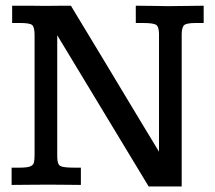

<svg xmlns="http://www.w3.org/2000/svg" viewBox="-20 -653 760 678"><path d="M504.9 5.4 183.1 -526.9Q182.6 -526.9 182.4 -526.9Q182.1 -526.9 182.1 -526.9V-100.1Q182.1 -72.3 193.4 -66.7Q204.6 -61 240.2 -61H265.6V0Q238.8 0 213.4 -0.5Q188 -1 150.9 -1Q110.4 -1 81.1 -0.5Q51.8 0 21 0V-61H50.3Q76.7 -61 87.4 -65.7Q98.1 -70.3 100.1 -80.3Q102.1 -90.3 102.1 -106.4V-528.3Q102.1 -557.6 93.5 -564.7Q85 -571.8 51.3 -571.8H22.9Q22.9 -575.2 22.9 -583.7Q22.9 -592.3 22.9 -602.3Q22.9 -612.3 22.9 -620.8Q22.9 -629.4 22.9 -632.8Q22.9 -632.8 37.4 -632.8Q51.8 -632.8 71.3 -632.8Q90.8 -632.8 107.4 -632.6Q124 -632.3 127.9 -632.3Q136.2 -632.3 149.9 -632.3Q163.6 -632.3 179 -632.6Q194.3 -632.8 208.3 -632.8Q222.2 -632.8 230.5 -632.8Q230.5 -632.8 247.3 -604.7Q264.2 -576.7 292 -530.8Q319.8 -484.9 353 -429.9Q386.2 -375 419.2 -319.8Q452.1 -264.6 480 -218.8Q507.8 -172.9 524.7 -145Q541.5 -117.2 541.5 -117.2V-534.7Q541 -560.5 529.8 -566.2Q518.6 -571.8 483.9 -571.8H459.5V-632.8Q497.1 -632.8 524.4 -632.1Q551.8 -631.3 574.2 -631.3Q580.1 -631.3 599.9 -631.6Q619.6 -631.8 642.8 -632.1Q666 -632.3 682.6 -632.6Q699.2 -632.8 699.2 -632.8V-571.8H670.4Q633.8 -571.8 627.7 -561.3Q621.6 -550.8 621.6 -531.7Q621.6 -531.7 621.6 -502.7Q621.6 -473.6 621.6 -425.5Q621.6 -377.4 621.6 -320.3Q621.6 -263.2 621.6 -205.8Q621.6 -148.4 621.6 -100.6Q621.6 -52.7 621.6 -23.7Q621.6 5.4 621.6 5.4Z"/></svg>

Font: Kameron Medium
Style: Regular
Weight: 500
Designer: Vernon Adams
Foundry: Vernon Adams
Version: Version 1.100